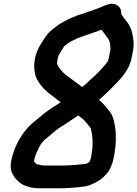

<svg xmlns="http://www.w3.org/2000/svg" viewBox="-20 -822 742 1037"><path d="M528.2 -662C527.9 -660.6 529.8 -660.4 529.6 -659L540.8 -645C546 -637.7 552 -629.3 558.8 -620C572.9 -606.6 576.6 -579 576.6 -554L567.6 -509C566.7 -504.3 565.6 -500.3 564.2 -497C562.5 -488.4 553.9 -480.8 549.6 -474C524.5 -445 500.6 -419 471.9 -395C456 -378.8 441.7 -365.7 423.3 -352C420.5 -354.7 417.6 -357 414.7 -359L385.1 -381C375.2 -388.3 363.9 -396.7 351.1 -406C325.7 -424.3 310.2 -438.9 294.6 -464C291.4 -469 287.2 -476.8 288.4 -483C288.6 -487 289.1 -491.3 290 -496C290.3 -500.7 291.2 -505.3 292.8 -510C294.7 -519.2 298.5 -526.4 302.6 -534C310 -544.6 318.9 -560.7 326.2 -572C333.9 -577.3 341.4 -583 348.6 -589C378.9 -609.9 416.3 -622.3 453.8 -635C479 -645.3 503.5 -650.8 528.2 -662ZM464.8 51C460.7 54.5 450.9 60.5 445.4 63C406.2 66.8 361.7 72 317.6 72H224.6C203.5 72 191.1 67.5 176.2 64C172.4 60 168.6 55.7 164.8 51C164.3 50.3 164.1 49.7 164.2 49L163.4 48L164.2 44C165.3 38.7 166.9 32.3 169 25C182.4 -11.5 197.8 -47.4 223.8 -69L256.2 -96C271.8 -109.1 292.9 -127.9 309.4 -137C340.6 -157 369.4 -175.7 400.3 -197C401.1 -197.7 401.9 -198 402.5 -198L421.7 -184C431.5 -176.5 440.8 -166.4 447.5 -158L469.2 -131C469.4 -129 470 -127 471 -125C476.4 -104.2 479.8 -83.3 479.8 -59C479 -46.1 480.9 -29.6 478.4 -17C477.9 -11 477.1 -5.3 476 0C475.9 4 475.2 9 474 15L470 35C469 40.1 465.8 46 464.8 51ZM603 -25C606.7 -55.1 605.9 -86.4 604.6 -113C600.6 -148.3 593.4 -193.1 575.1 -216L551.9 -245C541.7 -257.7 528.3 -271.5 514.5 -283C532.6 -298.1 549.3 -313.1 565.9 -330C574.5 -338.6 595.2 -357.6 604.7 -369L623.7 -389C633.8 -399.7 641.7 -409 647.2 -417C661.1 -436.8 674.2 -455.2 683 -481L689 -501L697.2 -542C701.4 -562.8 702.6 -580.4 701.2 -597C696.6 -642.8 687.8 -678.8 662.3 -708C651.7 -721.3 643.2 -733.8 634.9 -746C637.1 -771 624.9 -788.5 606.6 -797C580.4 -809.2 550.8 -794.2 528.7 -785C514.7 -777.8 505.6 -776.3 489.7 -770C470.2 -761.1 453.7 -758.3 433.7 -750C391.1 -737.9 355 -723.1 319.1 -702C296.8 -690.4 281.5 -678.1 263.4 -663C233.2 -641.3 217.5 -609.5 196.2 -577C155.5 -507.4 157.2 -430.7 184.1 -386C205.8 -350.5 229 -328.3 264.5 -303C281.1 -290.2 292.1 -280.2 307.9 -270C291.8 -259.8 275.5 -248.7 259.7 -239C236.6 -224.2 208.1 -201 185.3 -182C159.5 -160.5 136.8 -143 116.2 -116C82.8 -74.3 53.7 -18.5 40.8 46C31.9 90.8 43 114.6 61.2 139C76 155.6 93.2 173.8 116.9 181L130.9 186C149.8 192.8 173.1 195 200.1 195H292.1C343.3 195 397 191.3 442.3 184C470.6 179.2 518.8 154.3 536.8 136C552.5 121.5 568.7 104.8 577.4 83L585.4 63C588.6 53.7 591.1 44.3 593 35L597 15C599.9 0.4 600.2 -11.2 603 -25Z"/></svg>

Font: Smoothie
Style: It
Weight: 400
Foundry: Cannot Into Space Fonts
Version: Version 0.8